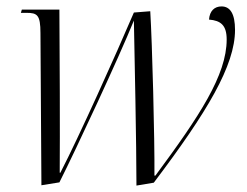

<svg xmlns="http://www.w3.org/2000/svg" viewBox="-20 -566 768 598"><path d="M405 12 459 3C626 -218 712 -362 712 -473C712 -523 697 -546 670 -546C648 -546 633 -532 631 -505C668 -502 686 -487 686 -443C686 -332 601 -204 464 -19H461C462 -133 454 -433 448 -531L397 -527C341 -396 226 -140 168 -28H166C167 -152 166 -397 165 -536H48L45 -526H62C96 -526 106 -520 106 -463L109 11L165 2C216 -99 350 -386 397 -502C399 -405 405 -112 405 12Z"/></svg>

Font: Noto Serif Display SemiCondensed Light
Style: Italic
Weight: 300
Width: 4
Italic angle: -12°
Designer: Monotype Design Team
Foundry: Monotype Imaging Inc.
Version: Version 2.009